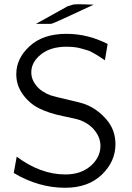

<svg xmlns="http://www.w3.org/2000/svg" viewBox="-20 -871 626 908"><path d="M150 -758 299 -841 328 -850Q332 -850 340.5 -850.5Q349 -851 353 -851L423 -849Q235 -761 225 -759Q220 -758 214 -758ZM45 -53 59 -130Q172 -46 289 -46Q363 -46 409 -86.5Q455 -127 455 -181Q455 -219 429.5 -252Q404 -285 361 -302Q342 -309 277.5 -322Q213 -335 166 -358Q119 -381 87 -426Q57 -468 57 -520Q57 -595 120.5 -653Q184 -711 294 -711Q396 -711 489 -663L476 -586Q474 -587 459.5 -597Q445 -607 439.5 -610Q434 -613 419.5 -621.5Q405 -630 394 -633Q383 -636 366.5 -641Q350 -646 332 -648Q314 -650 294 -650Q219 -650 173.5 -613.5Q128 -577 128 -529Q128 -495 152 -465.5Q176 -436 220 -420Q238 -414 301.5 -399.5Q365 -385 383 -378Q440 -356 483 -306.5Q526 -257 526 -189Q526 -107 461.5 -45Q397 17 288 17Q162 17 45 -53Z"/></svg>

Font: Coval
Style: ExtraLight
Weight: 250
Foundry: Context Ltd
Version: Version 001.000